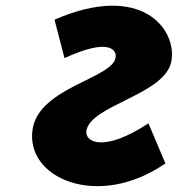

<svg xmlns="http://www.w3.org/2000/svg" viewBox="-20 -629 625 664"><path d="M493.3 -202.5C337.2 -99.5 272 -138.4 278.9 -177.3C294.6 -266.6 552.3 -301.5 572.8 -417.8C592.4 -528.8 468.1 -691.4 168.5 -560.9L203.1 -428.1C357.7 -499 384.7 -456.7 379.8 -429.2C367.3 -358.2 118.1 -326.2 93.3 -185.3C62.8 -12.4 319.9 97.5 552 -64Z"/></svg>

Font: Hussar Wysoki
Style: Obl
Weight: 700
Foundry: Cannot Into Space Fonts
Version: Version 0.92